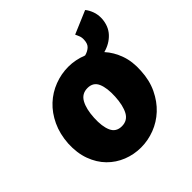

<svg xmlns="http://www.w3.org/2000/svg" viewBox="-178 -781 926 926"><g transform="rotate(-45 284.5 -318.0)"><path d="M270 -126Q309 -126 327 -159.5Q345 -193 348 -250Q351 -307 336.5 -340.5Q322 -374 283 -374Q244 -374 225.5 -340.5Q207 -307 204 -250Q201 -193 216 -159.5Q231 -126 270 -126ZM541 -648Q553 -634 561.5 -611.5Q570 -589 569 -562Q566 -513 537 -482Q508 -451 463 -439Q494 -405 511 -357.5Q528 -310 524 -250Q521 -188 497.5 -139Q474 -90 438 -56.5Q402 -23 356.5 -5.5Q311 12 263 12Q215 12 171 -5.5Q127 -23 94 -56.5Q61 -90 43 -139Q25 -188 28 -250Q32 -312 55 -361Q78 -410 114 -443.5Q150 -477 196 -494.5Q242 -512 290 -512Q338 -512 386 -493Q406 -498 420.5 -510.5Q435 -523 436 -550Q437 -565 432 -577.5Q427 -590 423 -598Z"/></g></svg>

Font: Kilde Sans Black
Style: Regular
Weight: 900
Italic angle: -3°
Designer: Paul D. Hunt
Foundry: Adobe Systems Incorporated
Version: Version 1.050;PS Version 1.000;hotconv 1.0.70;makeotf.lib2.5